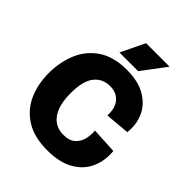

<svg xmlns="http://www.w3.org/2000/svg" viewBox="-201 -810 937 937"><g transform="rotate(45 267.0 -341.5)"><path d="M286 14Q195 14 137 -23Q79 -60 52 -121.5Q25 -183 25 -258Q25 -333 51.5 -397Q78 -461 135.5 -500Q193 -539 284 -539Q364 -539 414.5 -508.5Q465 -478 486 -429.5Q507 -381 500 -325L374 -314Q376 -369 350.5 -397Q325 -425 282 -425Q231 -425 200.5 -387Q170 -349 170 -265Q170 -182 201 -138.5Q232 -95 289 -95Q328 -95 349.5 -113.5Q371 -132 378.5 -160.5Q386 -189 383 -219L517 -212Q523 -152 501 -100.5Q479 -49 425.5 -17.5Q372 14 286 14ZM327 -573H198L258 -697H420Z"/></g></svg>

Font: Bricolage Grotesque 96pt Bricolage Grotesque 48pt Regular
Style: Bold
Weight: 700
Designer: Mathieu Triay
Foundry: Atelier Triay
Version: Version 1.001; ttfautohint (v1.8.4.7-5d5b);gftools[0.9.33.de